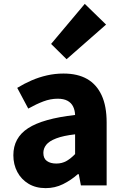

<svg xmlns="http://www.w3.org/2000/svg" viewBox="-20 -958 638 992"><path d="M216 14Q165 14 127.5 -8.5Q90 -31 69.5 -69.5Q49 -108 49 -156Q49 -246 125 -295.5Q201 -345 368 -364Q367 -389 357.5 -408Q348 -427 328.5 -437.5Q309 -448 278 -448Q241 -448 204 -434Q167 -420 126 -397L69 -504Q105 -526 143 -542.5Q181 -559 222.5 -568.5Q264 -578 308 -578Q381 -578 430 -550Q479 -522 505 -466Q531 -410 531 -325V0H398L387 -58H382Q347 -27 305.5 -6.5Q264 14 216 14ZM271 -113Q300 -113 323 -126Q346 -139 368 -162V-264Q307 -257 270.5 -243Q234 -229 219 -210Q204 -191 204 -168Q204 -139 222.5 -126Q241 -113 271 -113ZM324 -652 244 -731 418 -938 528 -831Z"/></svg>

Font: Noto Sans SC Thin ExtraBold
Style: Regular
Weight: 800
Version: Version 2.004-H2;hotconv 1.0.118;makeotfexe 2.5.65603